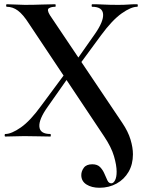

<svg xmlns="http://www.w3.org/2000/svg" viewBox="-20 -645 687 907"><path d="M450 242Q413 242 388.5 226.5Q364 211 364 182Q364 164 376 147.5Q388 131 416 131Q440 131 453 144.5Q466 158 473.5 176Q481 194 487.5 207.5Q494 221 506 221Q516 221 523.5 206.5Q531 192 531 166Q531 136 518.5 93Q506 50 471 -2L117 -533Q89 -577 64.5 -595Q40 -613 12 -613Q9 -613 9 -619Q9 -625 12 -625Q32 -625 54.5 -623.5Q77 -622 97 -622Q140 -622 176.5 -623.5Q213 -625 241 -625Q243 -625 243 -619Q243 -613 241 -613Q222 -613 211 -606Q200 -599 216 -573L558 -64Q585 -24 596.5 14Q608 52 608 84Q608 131 587.5 166.5Q567 202 531 222Q495 242 450 242ZM5 0Q2 0 2 -6Q2 -12 5 -12Q34 -12 78.5 -43Q123 -74 175 -146L298 -312L316 -298L205 -140Q163 -81 166 -46.5Q169 -12 218 -12Q220 -12 220 -6Q220 0 218 0Q189 0 163 -1Q137 -2 94 -2Q66 -2 48.5 -1Q31 0 5 0ZM335 -312 317 -326 428 -484Q470 -544 467 -578.5Q464 -613 415 -613Q413 -613 413 -619Q413 -625 415 -625Q444 -625 470 -623.5Q496 -622 539 -622Q568 -622 585.5 -623.5Q603 -625 628 -625Q631 -625 631 -619Q631 -613 628 -613Q599 -613 554.5 -581.5Q510 -550 457 -478Z"/></svg>

Font: Cormorant Garamond Light
Style: Regular
Weight: 300
Designer: Christian Thalmann (Catharsis Fonts)
Foundry: Catharsis Fonts
Version: Version 4.001